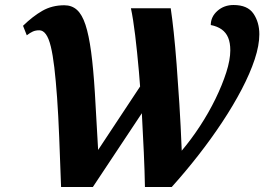

<svg xmlns="http://www.w3.org/2000/svg" viewBox="-20 -747 1064 767"><path d="M224 0Q220 -110 216.5 -199Q213 -288 208 -357.5Q203 -427 197 -477.5Q191 -528 183 -561Q175 -594 163.5 -610Q152 -626 137 -626Q122 -626 111 -621Q100 -616 87 -606L72 -644Q111 -682 149.5 -704Q188 -726 237 -726Q267 -726 287.5 -707.5Q308 -689 321.5 -648Q335 -607 344 -540Q353 -473 359 -376Q365 -279 372 -148L585 -470L594 -366L351 0ZM559 0Q558 -61 554.5 -138Q551 -215 546.5 -298Q542 -381 535 -460.5Q528 -540 520 -606Q512 -672 503 -714H662Q668 -674 674 -618Q680 -562 685.5 -490.5Q691 -419 696.5 -332.5Q702 -246 706 -145Q744 -190 779 -243.5Q814 -297 841 -352.5Q868 -408 884 -458Q900 -508 900 -546Q900 -576 891.5 -596.5Q883 -617 865.5 -629.5Q848 -642 822 -647Q822 -680 848.5 -703.5Q875 -727 913 -727Q969 -727 992.5 -692.5Q1016 -658 1016 -610Q1016 -566 997.5 -510Q979 -454 945.5 -390Q912 -326 868 -259.5Q824 -193 772.5 -127Q721 -61 666 0Z"/></svg>

Font: Noto Serif
Style: Italic
Weight: 400
Italic angle: -12°
Designer: Monotype Design Team
Foundry: Monotype Imaging Inc.
Version: Version 2.013